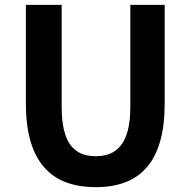

<svg xmlns="http://www.w3.org/2000/svg" viewBox="-20 -760 788 794"><path d="M235 -740V-320Q235 -262 244.5 -222.5Q254 -183 272.5 -159Q291 -135 317 -124.5Q343 -114 376 -114Q409 -114 435 -124.5Q461 -135 480 -159Q499 -183 509 -222.5Q519 -262 519 -320V-740H661V-333Q661 -241 642 -175Q623 -109 586 -67Q549 -25 496.5 -5.5Q444 14 376 14Q308 14 254.5 -5.5Q201 -25 163.5 -67Q126 -109 106.5 -175Q87 -241 87 -333V-740Z"/></svg>

Font: Kinto Sans
Style: Bold
Weight: 700
Designer: Authors: Ryoko NISHIZUKA  (kana & ideographs); Paul D. Hunt (Latin, Greek & Cyrillic); Wenlong ZHANG  (bopomofo); Sandol
Foundry: Adobe Systems Incorporated, ookami Inc.
Version: Version 0.001